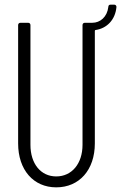

<svg xmlns="http://www.w3.org/2000/svg" viewBox="-20 -798 521 826"><path d="M471 -778H456C450 -778 446 -775 446 -768C441 -725 411 -700 377 -700H345C339 -700 335 -696 335 -690V-175C335 -94 289 -39 222 -39C155 -39 111 -94 111 -175V-690C111 -696 107 -700 101 -700H68C62 -700 58 -696 58 -690V-181C58 -67 124 8 222 8C321 8 388 -67 388 -181V-665C388 -667 389 -669 392 -669C439 -676 476 -712 481 -768C481 -774 477 -778 471 -778Z"/></svg>

Font: Barlow Condensed Light
Style: Regular
Weight: 300
Width: 3
Designer: Jeremy Tribby
Foundry: Tribby Type
Version: Version 1.422;hotconv 1.0.109;makeotfexe 2.5.65596